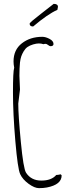

<svg xmlns="http://www.w3.org/2000/svg" viewBox="-20 -954 380 990"><path d="M150.9 -817.4Q132.8 -817.4 132.8 -832Q132.8 -837.9 192.1 -883.5Q251.5 -929.2 256.8 -934.1Q278.8 -934.1 278.8 -918.5Q278.8 -918 275.9 -903.3Q225.6 -880.9 150.9 -817.4ZM83 -492.2 74.2 -419.9Q74.2 -360.8 87.4 -222.7Q100.6 -84.5 114.3 -63.5Q140.6 -22.9 193.1 -22.9Q245.6 -22.9 270 -51.8Q279.3 -51.8 293 -55.2L297.9 -49.8Q297.9 -2 221.7 12.7Q203.6 16.1 180.9 16.1Q158.2 16.1 127.4 -6.3Q96.7 -28.8 84 -56.2Q71.3 -83.5 59.1 -226.1Q46.9 -368.7 46.9 -477.1Q46.9 -585.4 53.2 -605Q49.8 -622.1 49.8 -637.2Q49.8 -697.3 92.8 -730.7Q135.7 -764.2 198.2 -764.2Q215.3 -764.2 235.6 -753.4Q255.9 -742.7 255.9 -727.1Q255.9 -715.8 240.2 -715.8Q235.8 -715.8 228 -721.9Q220.2 -728 215.1 -728Q210 -728 204.1 -726.1Q192.4 -730 180.2 -730Q168 -730 150.6 -724.9Q133.3 -719.7 121.8 -711.7Q110.4 -703.6 102.3 -689.9Q94.2 -676.3 89.8 -663.8Q85.4 -651.4 83 -631.8Q80.1 -604 80.1 -563ZM196.8 -720.2H194.8Z"/></svg>

Font: Amatic SC
Style: Regular
Weight: 400
Version: Version 1.004